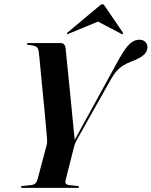

<svg xmlns="http://www.w3.org/2000/svg" viewBox="-20 -908 732 928"><path d="M336.5 -223.5 548 -609.5Q570.5 -651 587.8 -674Q605 -697 620.8 -706.5Q636.5 -716 654 -716Q671.5 -716 682 -705.8Q692.5 -695.5 692.5 -680Q692.5 -657.5 673.8 -641.8Q655 -626 618.5 -612Q596 -604 577.5 -592.8Q559 -581.5 544.2 -565.2Q529.5 -549 516.5 -525.5L350 -229.5Q345 -220 342.5 -213Q340 -206 338 -199L296.5 -35Q294.5 -26 298.5 -20.5Q302.5 -15 315 -13.5L354 -9Q358.5 -8.5 360.5 -7.5Q362.5 -6.5 362.5 -5Q362.5 -2.5 360 -1.2Q357.5 0 353.5 0H87Q84 0 82.5 -1Q81 -2 81 -4Q81 -8 88 -9L130.5 -13.5Q145 -15 151.8 -22.5Q158.5 -30 161 -39.5L205 -205Q208 -216 207.8 -225.8Q207.5 -235.5 206.5 -247Q206 -255 203.2 -286.2Q200.5 -317.5 196.2 -362.5Q192 -407.5 187 -456.8Q182 -506 178 -550.2Q174 -594.5 171 -624.5Q168 -654.5 167 -659.5Q165 -675 156 -681.5Q147 -688 117.5 -691Q113.5 -692 111.8 -692.8Q110 -693.5 110 -696Q110 -698 111.8 -699Q113.5 -700 116.5 -700H271Q283.5 -700 289.5 -693.5Q295.5 -687 297 -675.5Q297.5 -669 300.8 -637Q304 -605 308.8 -557.8Q313.5 -510.5 318.8 -457.8Q324 -405 328.8 -356.2Q333.5 -307.5 337 -272.5Q340.5 -237.5 341.5 -227ZM486 -817H428L565.5 -745Q570.5 -741.5 572.5 -743.5Q574.5 -744.5 574.8 -746.5Q575 -748.5 573.5 -751L487 -878Q484 -883 481.8 -885.2Q479.5 -887.5 475 -887.5Q470.5 -887.5 467.2 -885.2Q464 -883 458.5 -878L306.5 -751Q304 -748.5 303.5 -746.5Q303 -744.5 303.5 -743.5Q305 -742.5 307 -743Q309 -743.5 312 -745Z"/></svg>

Font: Fraunces 120pt SemiBold
Style: Italic
Weight: 600
Italic angle: -16°
Version: Version 1.000;[b76b70a41]